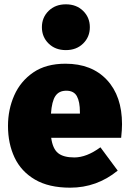

<svg xmlns="http://www.w3.org/2000/svg" viewBox="-20 -849 600 889"><path d="M305 20Q206 20 142 -17.5Q78 -55 47.5 -119.5Q17 -184 17 -266Q17 -342 46 -407.5Q75 -473 134 -513.5Q193 -554 283 -554Q405 -554 475 -479Q545 -404 545 -274Q545 -249 541 -211H217Q224 -160 249 -140Q274 -120 324 -120Q381 -120 445 -167L525 -59Q428 20 305 20ZM350 -323V-330Q350 -378 336 -403.5Q322 -429 287 -429Q253 -429 236.5 -404.5Q220 -380 216 -323ZM285 -617Q236 -617 205 -647.5Q174 -678 174 -723Q174 -768 205 -798.5Q236 -829 285 -829Q334 -829 365 -798.5Q396 -768 396 -723Q396 -678 365 -647.5Q334 -617 285 -617Z"/></svg>

Font: Trujillo Black
Style: Regular
Weight: 900
Designer: Fira Sans original fonts by bBox Type GmbH, Carrois Corporate GbR, & Edenspiekermann AG / Changes by Cristiano Sobral
Foundry: Fira Sans original fonts by bBox Type GmbH, Carrois Corporate GbR, & Edenspiekermann AG / Changes by Cristiano Sobral
Version: Version 4.301;July 28, 2020;FontCreator 13.0.0.2655 64-bit